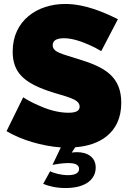

<svg xmlns="http://www.w3.org/2000/svg" viewBox="-20 -736 657 969"><path d="M198 192C225 203 263 213 311 213C416 213 463 166 463 110C463 54 417 32 369 32C358 32 350 33 342 34L360 7C479 -1 592 -63 592 -217C592 -350 509 -397 378 -437C295 -464 246 -471 246 -508C246 -533 268 -543 303 -543C346 -543 393 -526 429 -510C450 -501 471 -490 491 -478L575 -639C511 -671 412 -716 309 -716C169 -716 44 -633 44 -476C44 -372 99 -320 224 -277C309 -248 382 -239 382 -198C382 -179 368 -167 325 -167C269 -167 213 -186 170 -206C145 -217 120 -230 97 -245L13 -74C89 -29 192 1 287 8L245 96C260 93 296 87 324 87C357 87 379 94 379 117C379 140 354 148 323 148C287 148 248 137 233 128Z"/></svg>

Font: Raleway Black
Style: Regular
Weight: 900
Designer: Matt McInerney, Pablo Impallari, Rodrigo Fuenzalida
Foundry: Matt McInerney, Pablo Impallari, Rodrigo Fuenzalida
Version: Version 3.000g; ttfautohint (v1.5) -l 8 -r 28 -G 28 -x 14 -D